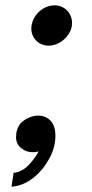

<svg xmlns="http://www.w3.org/2000/svg" viewBox="-20 -570 346 719"><path d="M162 -399C203 -399 243 -434 249 -473C255 -516 225 -550 184 -550C143 -550 104 -516 98 -473C92 -434 121 -399 162 -399ZM23 129 31 77C42 77 55 72 70 63C86 52 100 35 114 15C118 8 122 4 124 -3C118 -1 110 0 102 0C78 0 56 -13 46 -31C40 -43 39 -54 41 -69V-71C43 -84 48 -96 56 -107C72 -124 98 -137 122 -137H124C161 -137 185 -109 187 -74C190 -40 181 1 156 38C123 92 71 127 23 129Z"/></svg>

Font: Mluvka
Style: Italic
Weight: 400
Italic angle: -8°
Designer: Modified by Jiří Krblich, Original typeface by Gumpita Rahayu
Foundry: Gumpita Rahayu & Jiří Krblich
Version: Version 2.000;Glyphs 3.1.1 (3134)